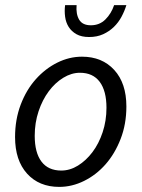

<svg xmlns="http://www.w3.org/2000/svg" viewBox="-20 -720 555 752"><path d="M212 12Q133 12 86 -40Q39 -92 39 -183Q39 -252 61 -310Q83 -368 120 -409.5Q157 -451 204 -474.5Q251 -498 301 -498Q380 -498 427.5 -446Q475 -394 475 -303Q475 -234 452.5 -176Q430 -118 393.5 -76.5Q357 -35 309.5 -11.5Q262 12 212 12ZM293 -435Q260 -435 228 -415.5Q196 -396 171 -362.5Q146 -329 131 -284Q116 -239 116 -188Q116 -122 142.5 -87Q169 -52 220 -52Q254 -52 285.5 -71.5Q317 -91 342 -124Q367 -157 382 -202Q397 -247 397 -298Q397 -364 370.5 -399.5Q344 -435 293 -435ZM329 -575Q299 -575 279.5 -586Q260 -597 249 -614.5Q238 -632 235 -654.5Q232 -677 235 -700H280Q277 -665 290 -643Q303 -621 336 -621Q370 -621 393 -644Q416 -667 427 -700H475Q468 -677 456 -654.5Q444 -632 426 -614.5Q408 -597 384 -586Q360 -575 329 -575Z"/></svg>

Font: mr_Source Sans Pro
Style: Italic
Weight: 400
Italic angle: -11°
Designer: Paul D. Hunt
Foundry: Adobe Systems Incorporated
Version: Version 1.036;July 10, 2024;FontCreator 11.5.0.2430 64-bit